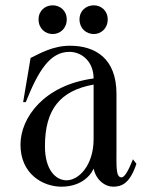

<svg xmlns="http://www.w3.org/2000/svg" viewBox="-20 -687 550 722"><path d="M211 15C277 15 317 -19 332 -53C342 -8 376 15 405 15C437 15 468 4 493 -71L480 -88C462 -43 448 -20 437 -20C415 -21 418 -58 418 -134V-334C418 -467 339 -515 243 -515C179 -515 130 -486 95 -469L67 -303H77C124 -421 168 -492 241 -492C288 -492 332 -455 332 -392C145 -367 57 -244 57 -143C57 -32 142 15 211 15ZM229 -9C188 -10 149 -50 149 -137C149 -276 206 -346 332 -369V-296V-164C332 -64 275 -8 229 -9ZM178 -559C206 -559 231 -580 231 -614C231 -647 206 -667 178 -667C150 -667 125 -647 125 -614C125 -580 150 -559 178 -559ZM333 -559C360 -559 385 -580 385 -614C385 -647 360 -667 333 -667C304 -667 279 -647 279 -614C279 -580 304 -559 333 -559Z"/></svg>

Font: Sprat Condesed
Style: Regular
Weight: 400
Width: 3
Designer: Ethan Nakache
Foundry: Collletttivo
Version: Version 2.000;Glyphs 3.2 (3217)